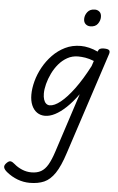

<svg xmlns="http://www.w3.org/2000/svg" viewBox="-196 -845 871 1415"><g transform="rotate(5 240.0 -138.0)"><path d="M79 519Q33 519 -11 502.5Q-55 486 -93 455Q-115 437 -118 421Q-121 405 -102 387Q-86 371 -73 373.5Q-60 376 -43 391Q-18 413 15.5 427Q49 441 85 441Q127 441 156 424.5Q185 408 206.5 371Q228 334 248 272L390 -164Q346 -103 303.5 -63Q261 -23 222 -3Q183 17 148 17Q114 17 88.5 -1Q63 -19 49 -52Q35 -85 35 -130Q35 -176 49 -229Q63 -282 91 -333Q119 -384 159.5 -426Q200 -468 252 -493.5Q304 -519 368 -519Q397 -519 430 -511Q463 -503 494 -488L495 -491Q500 -505 510 -510Q520 -515 538 -515Q569 -515 577.5 -505.5Q586 -496 579 -476L333 275Q301 375 265.5 427.5Q230 480 185.5 499.5Q141 519 79 519ZM176 -63Q211 -63 256.5 -99.5Q302 -136 354 -206Q406 -276 459 -378L472 -417Q437 -431 408 -435.5Q379 -440 354 -440Q311 -440 275 -420Q239 -400 211.5 -367.5Q184 -335 165 -295.5Q146 -256 136 -217Q126 -178 126 -146Q126 -121 132 -102Q138 -83 149.5 -73Q161 -63 176 -63ZM423 -669Q403 -669 388.5 -682Q374 -695 374 -720Q374 -747 392.5 -771Q411 -795 447 -795Q467 -795 481.5 -782.5Q496 -770 496 -744Q496 -717 478.5 -693Q461 -669 423 -669Z"/></g></svg>

Font: Playwrite US Trad
Style: Regular
Weight: 400
Designer: Veronika Burian, José Scaglione
Foundry: TypeTogether
Version: Version 1.002